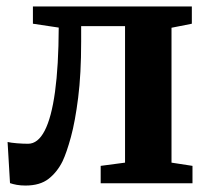

<svg xmlns="http://www.w3.org/2000/svg" viewBox="-20 -568 650 595"><path d="M59 7Q44 7 31.8 4.8Q19.5 2.5 11 -0.5L3.5 -128Q14 -125.5 32.5 -124Q51 -122.5 67 -122.5Q97.5 -122.5 118.5 -163Q139.5 -203.5 150.5 -283.5Q161.5 -363.5 162 -482.5L82 -494.5V-548H574.5V-494.5L511.5 -482V-64L576.5 -54V0H292V-54L367.5 -64V-487H231.5V-439Q231.5 -338.5 222.2 -265.2Q213 -192 199.8 -143.5Q186.5 -95 174 -68.5Q157.5 -35 130.8 -14Q104 7 59 7Z"/></svg>

Font: Merriweather 36pt
Style: Bold
Weight: 700
Designer: Eben Sorkin
Foundry: Eben Sorkin
Version: Version 2.100